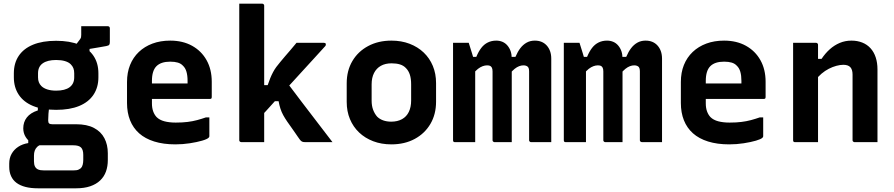

<svg xmlns="http://www.w3.org/2000/svg" viewBox="-20 -770 4840 1040"><path d="M380 -513 414 -558Q418 -564 419 -568.5Q420 -573 420 -581Q420 -605 420 -612.5Q420 -620 420 -628Q453 -628 492 -628Q531 -628 564 -628Q569 -628 572 -625Q575 -622 575 -617V-543Q575 -533 572 -528Q569 -523 555.5 -520.5Q542 -518 513 -513L465 -505V-472ZM284 -549Q358 -549 409 -528Q460 -507 486.5 -467.5Q513 -428 513 -373V-351Q513 -297 486.5 -257Q460 -217 409 -196Q358 -175 284 -175Q210 -175 159 -196Q108 -217 81.5 -257Q55 -297 55 -351V-373Q55 -428 81.5 -467.5Q108 -507 159 -528Q210 -549 284 -549ZM284 -445Q237 -445 211.5 -427Q186 -409 186 -373V-351Q186 -336 190.5 -324.5Q195 -313 204 -304Q216 -292 236.5 -285.5Q257 -279 284 -279Q332 -279 357 -297.5Q382 -316 382 -351V-373Q382 -389 377.5 -400.5Q373 -412 363 -422Q352 -433 332 -439Q312 -445 284 -445ZM185 -211 248 -208Q244 -174 242.5 -154Q241 -134 241 -118Q241 -106 246 -101.5Q251 -97 263 -97H392Q451 -97 489 -77Q527 -57 545.5 -21.5Q564 14 564 60V97Q564 131 554 159Q544 187 522.5 207.5Q501 228 468.5 239Q436 250 392 250H186Q147 250 118 242.5Q89 235 69.5 220.5Q50 206 40 184Q30 162 30 134V116Q30 86 43 63Q56 40 79 25Q102 10 133 5V-32L206 12Q190 17 181 26Q172 35 168 46.5Q164 58 164 73V104Q164 121 169.5 132Q175 143 186.5 148Q198 153 218 153H377Q386 153 394 152Q402 151 408 147.5Q414 144 418 141Q425 134 428 122Q431 110 431 96V69Q431 41 419 29Q407 17 377 17H196Q173 17 152.5 5Q132 -7 119 -28Q106 -49 106 -75Q106 -109 125.5 -134Q145 -159 185 -172Z M902 -550Q970 -550 1020.5 -522Q1071 -494 1099 -444Q1127 -394 1127 -327V-244Q1127 -241 1126 -238.5Q1125 -236 1122.5 -235Q1120 -234 1117 -234H887Q870 -234 852.5 -234Q835 -234 818 -234H777L774 -318H996Q996 -322 996 -325Q996 -328 996 -332Q996 -361 990 -381.5Q984 -402 971 -414Q960 -426 943 -431Q926 -436 902 -436Q852 -436 827.5 -411.5Q803 -387 803 -332V-210Q803 -186 809.5 -167.5Q816 -149 828 -136Q844 -120 870.5 -113Q897 -106 932 -106Q968 -106 996 -109.5Q1024 -113 1048 -119.5Q1072 -126 1095 -134H1114Q1114 -109 1114 -83.5Q1114 -58 1114 -32Q1114 -30 1113 -28Q1112 -26 1110 -24Q1102 -16 1074.5 -8Q1047 0 1008.5 6Q970 12 930 12Q865 12 815.5 -3.5Q766 -19 733.5 -48Q701 -77 684.5 -118.5Q668 -160 668 -212V-326Q668 -377 684.5 -418Q701 -459 732 -488.5Q763 -518 806 -534Q849 -550 902 -550Z M1411 0Q1389 0 1369.5 0Q1350 0 1329.5 0Q1309 0 1287 0Q1284 0 1281.5 -1.5Q1279 -3 1277.5 -5Q1276 -7 1276 -11Q1276 -91 1276 -171Q1276 -251 1276 -331.5Q1276 -412 1276 -492Q1276 -572 1276 -652Q1276 -680 1276 -705Q1276 -730 1276 -750Q1301 -750 1321.5 -750Q1342 -750 1361.5 -750Q1381 -750 1400 -750Q1404 -750 1406 -748.5Q1408 -747 1409.5 -745Q1411 -743 1411 -739Q1411 -647 1411 -554.5Q1411 -462 1411 -369.5Q1411 -277 1411 -184.5Q1411 -92 1411 0ZM1634 0Q1622 0 1616 -3Q1610 -6 1604 -14Q1600 -19 1593 -29.5Q1586 -40 1576.5 -53.5Q1567 -67 1556.5 -82Q1546 -97 1536 -111Q1523 -130 1514 -146.5Q1505 -163 1499 -181.5Q1493 -200 1489 -222H1448L1531 -328Q1573 -272 1614.5 -217.5Q1656 -163 1697.5 -109Q1739 -55 1781 0Q1759 0 1738.5 0Q1718 0 1693.5 0Q1669 0 1634 0ZM1392 -309H1430Q1437 -330 1444 -347Q1451 -364 1459 -379Q1467 -394 1476.5 -407Q1486 -420 1498 -434Q1511 -450 1524 -465Q1537 -480 1552.5 -498Q1568 -516 1586 -538H1735Q1738 -538 1740.5 -537Q1743 -536 1744 -534Q1745 -532 1745 -529Q1745 -526 1744 -523.5Q1743 -521 1737 -515Q1706 -480 1675.5 -447.5Q1645 -415 1616 -382.5Q1587 -350 1558.5 -319.5Q1530 -289 1501.5 -258Q1473 -227 1446.5 -197Q1420 -167 1392 -138Z M2100 -550Q2154 -550 2198.5 -533Q2243 -516 2275 -485.5Q2307 -455 2324.5 -413Q2342 -371 2342 -320V-219Q2342 -151 2311.5 -99Q2281 -47 2226.5 -17.5Q2172 12 2100 12Q2046 12 2001.5 -5Q1957 -22 1925 -52.5Q1893 -83 1875.5 -125Q1858 -167 1858 -218V-319Q1858 -387 1888.5 -439Q1919 -491 1974 -520.5Q2029 -550 2100 -550ZM2101 -427Q2067 -427 2043 -413.5Q2019 -400 2006 -374.5Q1993 -349 1993 -313V-225Q1993 -197 2001 -175.5Q2009 -154 2023 -138Q2036 -125 2055.5 -118Q2075 -111 2099 -111Q2133 -111 2157.5 -124.5Q2182 -138 2194.5 -164Q2207 -190 2207 -225V-313Q2207 -344 2200 -365.5Q2193 -387 2179 -401Q2166 -415 2146.5 -421Q2127 -427 2101 -427Z M2966 0Q2948 0 2928.5 0Q2909 0 2891 0Q2873 0 2857 0Q2854 0 2851.5 -1.5Q2849 -3 2847.5 -5Q2846 -7 2846 -11Q2846 -48 2846 -85.5Q2846 -123 2846 -160Q2846 -197 2846 -234Q2846 -271 2846 -308.5Q2846 -346 2846 -383Q2846 -403 2837.5 -409.5Q2829 -416 2815 -416Q2804 -416 2792 -411.5Q2780 -407 2767.5 -397Q2755 -387 2741 -370L2721 -462H2772Q2784 -490 2798.5 -509Q2813 -528 2832.5 -539Q2852 -550 2877 -550Q2897 -550 2913 -543.5Q2929 -537 2941 -524Q2953 -511 2959.5 -493Q2966 -475 2966 -452Q2966 -408 2966 -363.5Q2966 -319 2966 -275.5Q2966 -232 2966 -188Q2966 -144 2966 -100Q2966 -75 2966 -50Q2966 -25 2966 0ZM2752 0Q2737 0 2720 0Q2703 0 2688 0Q2673 0 2659 0Q2656 0 2653.5 -1.5Q2651 -3 2649.5 -5Q2648 -7 2648 -11Q2648 -48 2648 -85.5Q2648 -123 2648 -160Q2648 -197 2648 -234Q2648 -271 2648 -308.5Q2648 -346 2648 -383Q2648 -397 2644 -404Q2640 -411 2634 -413.5Q2628 -416 2618 -416Q2607 -416 2594.5 -411.5Q2582 -407 2569 -397Q2556 -387 2541 -368L2516 -462H2560Q2572 -491 2587 -510.5Q2602 -530 2622.5 -540Q2643 -550 2668 -550Q2686 -550 2701.5 -543.5Q2717 -537 2728.5 -523.5Q2740 -510 2746 -492.5Q2752 -475 2752 -452Q2752 -420 2752 -377Q2752 -334 2752 -278.5Q2752 -223 2752 -154Q2752 -85 2752 0ZM2554 0Q2541 0 2527 0Q2513 0 2500 0Q2487 0 2473 0Q2459 0 2445 0Q2442 0 2440 -0.5Q2438 -1 2436.5 -2.5Q2435 -4 2434.5 -6Q2434 -8 2434 -11Q2434 -83 2434 -154Q2434 -225 2434 -296Q2434 -367 2434 -438Q2434 -465 2434 -490Q2434 -515 2434 -538Q2445 -538 2455.5 -538Q2466 -538 2476.5 -538Q2487 -538 2498 -538Q2509 -538 2519 -538Q2519 -538 2524.5 -520.5Q2530 -503 2537 -480.5Q2544 -458 2549 -440Q2554 -422 2554 -422Q2554 -356 2554 -285.5Q2554 -215 2554 -144Q2554 -73 2554 0Z M3566 0Q3548 0 3528.5 0Q3509 0 3491 0Q3473 0 3457 0Q3454 0 3451.5 -1.5Q3449 -3 3447.5 -5Q3446 -7 3446 -11Q3446 -48 3446 -85.5Q3446 -123 3446 -160Q3446 -197 3446 -234Q3446 -271 3446 -308.5Q3446 -346 3446 -383Q3446 -403 3437.5 -409.5Q3429 -416 3415 -416Q3404 -416 3392 -411.5Q3380 -407 3367.5 -397Q3355 -387 3341 -370L3321 -462H3372Q3384 -490 3398.5 -509Q3413 -528 3432.5 -539Q3452 -550 3477 -550Q3497 -550 3513 -543.5Q3529 -537 3541 -524Q3553 -511 3559.5 -493Q3566 -475 3566 -452Q3566 -408 3566 -363.5Q3566 -319 3566 -275.5Q3566 -232 3566 -188Q3566 -144 3566 -100Q3566 -75 3566 -50Q3566 -25 3566 0ZM3352 0Q3337 0 3320 0Q3303 0 3288 0Q3273 0 3259 0Q3256 0 3253.5 -1.5Q3251 -3 3249.5 -5Q3248 -7 3248 -11Q3248 -48 3248 -85.5Q3248 -123 3248 -160Q3248 -197 3248 -234Q3248 -271 3248 -308.5Q3248 -346 3248 -383Q3248 -397 3244 -404Q3240 -411 3234 -413.5Q3228 -416 3218 -416Q3207 -416 3194.5 -411.5Q3182 -407 3169 -397Q3156 -387 3141 -368L3116 -462H3160Q3172 -491 3187 -510.5Q3202 -530 3222.5 -540Q3243 -550 3268 -550Q3286 -550 3301.5 -543.5Q3317 -537 3328.5 -523.5Q3340 -510 3346 -492.5Q3352 -475 3352 -452Q3352 -420 3352 -377Q3352 -334 3352 -278.5Q3352 -223 3352 -154Q3352 -85 3352 0ZM3154 0Q3141 0 3127 0Q3113 0 3100 0Q3087 0 3073 0Q3059 0 3045 0Q3042 0 3040 -0.5Q3038 -1 3036.5 -2.5Q3035 -4 3034.5 -6Q3034 -8 3034 -11Q3034 -83 3034 -154Q3034 -225 3034 -296Q3034 -367 3034 -438Q3034 -465 3034 -490Q3034 -515 3034 -538Q3045 -538 3055.5 -538Q3066 -538 3076.5 -538Q3087 -538 3098 -538Q3109 -538 3119 -538Q3119 -538 3124.5 -520.5Q3130 -503 3137 -480.5Q3144 -458 3149 -440Q3154 -422 3154 -422Q3154 -356 3154 -285.5Q3154 -215 3154 -144Q3154 -73 3154 0Z M3902 -550Q3970 -550 4020.5 -522Q4071 -494 4099 -444Q4127 -394 4127 -327V-244Q4127 -241 4126 -238.5Q4125 -236 4122.5 -235Q4120 -234 4117 -234H3887Q3870 -234 3852.5 -234Q3835 -234 3818 -234H3777L3774 -318H3996Q3996 -322 3996 -325Q3996 -328 3996 -332Q3996 -361 3990 -381.5Q3984 -402 3971 -414Q3960 -426 3943 -431Q3926 -436 3902 -436Q3852 -436 3827.5 -411.5Q3803 -387 3803 -332V-210Q3803 -186 3809.5 -167.5Q3816 -149 3828 -136Q3844 -120 3870.5 -113Q3897 -106 3932 -106Q3968 -106 3996 -109.5Q4024 -113 4048 -119.5Q4072 -126 4095 -134H4114Q4114 -109 4114 -83.5Q4114 -58 4114 -32Q4114 -30 4113 -28Q4112 -26 4110 -24Q4102 -16 4074.5 -8Q4047 0 4008.5 6Q3970 12 3930 12Q3865 12 3815.5 -3.5Q3766 -19 3733.5 -48Q3701 -77 3684.5 -118.5Q3668 -160 3668 -212V-326Q3668 -377 3684.5 -418Q3701 -459 3732 -488.5Q3763 -518 3806 -534Q3849 -550 3902 -550Z M4733 0Q4700 0 4671.5 0Q4643 0 4609 0Q4606 0 4603.5 -1.5Q4601 -3 4599.5 -5Q4598 -7 4598 -11Q4598 -70 4598 -129.5Q4598 -189 4598 -248Q4598 -307 4598 -366Q4598 -393 4586 -406Q4574 -419 4548 -419Q4531 -419 4510.5 -413.5Q4490 -408 4469.5 -397.5Q4449 -387 4430 -371Q4411 -355 4395 -333V-451H4430Q4450 -481 4474.5 -503Q4499 -525 4528.5 -537.5Q4558 -550 4592 -550Q4624 -550 4650.5 -539.5Q4677 -529 4695.5 -508.5Q4714 -488 4723.5 -459Q4733 -430 4733 -394Q4733 -346 4733 -297Q4733 -248 4733 -199Q4733 -150 4733 -100Q4733 -75 4733 -50Q4733 -25 4733 0ZM4411 0Q4389 0 4369.5 0Q4350 0 4329.5 0Q4309 0 4287 0Q4284 0 4282 -0.5Q4280 -1 4278.5 -2.5Q4277 -4 4276.5 -6Q4276 -8 4276 -11Q4276 -65 4276 -118.5Q4276 -172 4276 -225.5Q4276 -279 4276 -332.5Q4276 -386 4276 -440Q4276 -468 4276 -493Q4276 -518 4276 -538Q4301 -538 4321.5 -538Q4342 -538 4361.5 -538Q4381 -538 4400 -538Q4404 -538 4406 -536.5Q4408 -535 4409.5 -533Q4411 -531 4411 -527Q4411 -440 4411 -352Q4411 -264 4411 -176Q4411 -88 4411 0Z"/></svg>

Font: Recursive Monospace
Style: Bold
Weight: 700
Version: Version 1.047